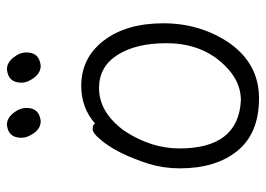

<svg xmlns="http://www.w3.org/2000/svg" viewBox="-124 -608 749 540"><g transform="rotate(-90 250.0 -338.5)"><path d="M243 16Q145 16 95.5 -44.5Q46 -105 46 -207Q46 -252 59 -295Q88 -385 127 -430Q145 -452 157 -452Q169 -452 172 -445Q216 -484 278 -484Q357 -484 405.5 -420.5Q454 -357 454 -253Q454 -150 399 -68Q340 16 243 16ZM237 -35Q280 -35 316 -63Q398 -129 398 -245Q398 -330 365 -382Q332 -434 272 -434Q203 -434 151 -362Q102 -287 102 -208Q102 -42 237 -35ZM179 -598Q159 -598 145.5 -616.5Q132 -635 132 -652Q132 -690 169 -693Q187 -693 201.5 -675Q216 -657 216 -638Q216 -602 179 -598ZM335 -598Q315 -598 301 -616.5Q287 -635 287 -652Q287 -690 325 -693Q343 -693 357.5 -675Q372 -657 372 -638Q372 -602 335 -598Z"/></g></svg>

Font: LXGW WenKai Mono TC Light
Style: Regular
Weight: 300
Designer: LXGW / Fontworks Inc.
Foundry: LXGW / Fontworks Inc.
Version: Version 1.330